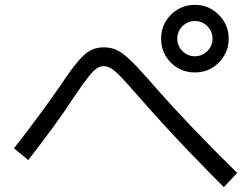

<svg xmlns="http://www.w3.org/2000/svg" viewBox="-20 -798 1040 795"><path d="M787 -498Q748 -498 716 -516.5Q684 -535 665.5 -567Q647 -599 647 -638Q647 -677 665.5 -708.5Q684 -740 716 -759Q748 -778 787 -778Q826 -778 857.5 -759Q889 -740 908 -708.5Q927 -677 927 -638Q927 -599 908 -567Q889 -535 857.5 -516.5Q826 -498 787 -498ZM787 -565Q817 -565 838.5 -586.5Q860 -608 860 -638Q860 -668 838.5 -689.5Q817 -711 787 -711Q757 -711 735.5 -689.5Q714 -668 714 -638Q714 -608 735.5 -586.5Q757 -565 787 -565ZM907 -23Q834 -96 771.5 -161Q709 -226 652.5 -288Q596 -350 540 -414Q502 -458 478.5 -482Q455 -506 439.5 -515Q424 -524 409 -524Q394 -524 379.5 -514Q365 -504 343.5 -476.5Q322 -449 286 -396Q252 -343 206.5 -280.5Q161 -218 97 -135L38 -184Q103 -267 150 -331.5Q197 -396 233 -448Q275 -511 303 -544Q331 -577 355 -589.5Q379 -602 409 -602Q430 -602 448.5 -596.5Q467 -591 486.5 -577Q506 -563 531.5 -537.5Q557 -512 592 -472Q682 -369 772 -274.5Q862 -180 962 -82Z"/></svg>

Font: M PLUS 1 Code
Style: Regular
Weight: 400
Designer: Coji Morishita
Foundry: UNDERFOREST DESIGN
Version: Version 1.005